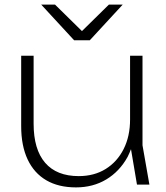

<svg xmlns="http://www.w3.org/2000/svg" viewBox="-20 -802 723 834"><path d="M370 -627H302L159 -782H219L336 -667L453 -782H513ZM310 12Q234 12 181 -19Q128 -50 100 -109.5Q72 -169 72 -254V-560H126V-265Q126 -153 176 -95Q226 -37 322 -37Q389 -37 439 -68Q489 -99 517 -154.5Q545 -210 545 -283V-560H599V-171L629 0H575L549 -154Q542 -136 534 -120Q499 -57 441.5 -22.5Q384 12 310 12Z"/></svg>

Font: Bounded
Style: Regular
Weight: 200
Designer: Vlad Churkin
Version: Version 1.0